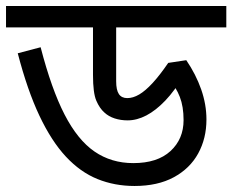

<svg xmlns="http://www.w3.org/2000/svg" viewBox="-30 -642 772 638"><path d="M722 -622V-551H356V-372Q356 -343 365 -329.5Q374 -316 393 -316Q412 -316 432.5 -328Q453 -340 477 -366Q501 -392 529 -433L589 -442Q621 -395 638.5 -345Q656 -295 656 -245Q656 -182 628.5 -132Q601 -82 547.5 -53Q494 -24 417 -24Q351 -24 294 -47Q237 -70 189 -121.5Q141 -173 101 -257.5Q61 -342 29 -465L105 -485Q141 -346 184.5 -261.5Q228 -177 284 -138.5Q340 -100 413 -100Q493 -100 536.5 -140Q580 -180 580 -243Q580 -288 567.5 -320Q555 -352 535 -373L581 -392Q551 -341 519.5 -308Q488 -275 456.5 -258.5Q425 -242 394 -242Q371 -242 351 -248.5Q331 -255 317 -268Q301 -282 290 -307.5Q279 -333 279 -393V-551H-10V-622Z"/></svg>

Font: hexlbangla05
Style: Book
Weight: 400
Designer: Jelle Bosma - Monotype Design Team
Foundry: Monotype Imaging Inc.
Version: Version 2.003